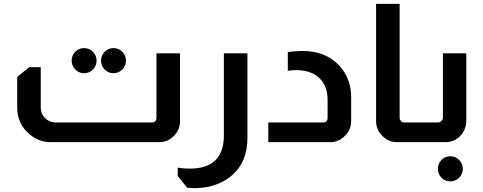

<svg xmlns="http://www.w3.org/2000/svg" viewBox="-20 -736 2503 994"><path d="M415 -487Q442 -487 461 -468Q480 -449 480 -422Q480 -395 461 -376Q442 -357 415 -357Q389 -357 370 -376Q351 -395 351 -422Q351 -449 370 -468Q389 -487 415 -487ZM568 -487Q594 -487 613 -468Q632 -449 632 -422Q632 -395 613 -376Q594 -357 568 -357Q541 -357 522 -376Q503 -395 503 -422Q503 -449 522 -468Q541 -487 568 -487ZM912 -460V-110Q912 -68 886 -39Q854 0 804 0H244Q179 0 132 -42Q69 -95 69 -180V-338L131 -388H191V-180Q191 -145 215 -123Q238 -102 268 -102H765Q790 -102 790 -127V-460Z M1261 -460V-24Q1261 100 1185 168Q1136 213 1059 231Q1023 238 984 238Q971 238 949 236L900 175V132Q932 137 962 137Q1139 137 1139 -35V-460Z M1470 -466Q1504 -472 1549 -472Q1664 -472 1735 -398Q1798 -331 1798 -232V-110Q1798 -63 1764 -31Q1733 0 1690 0H1369V-102H1651Q1676 -102 1676 -127V-220Q1676 -289 1634 -331Q1595 -370 1521 -373Q1487 -373 1470 -369Z M2049 -716V-127Q2049 -117 2055 -111Q2061 -102 2074 -102H2100V0H2035Q1994 0 1963 -29Q1927 -62 1927 -110V-716Z M2394 -460V-110Q2394 -71 2368 -38Q2335 0 2286 0H2093V-102H2247Q2258 -102 2266 -110Q2273 -117 2273 -127V-460ZM2311 73Q2338 73 2357 92Q2376 111 2376 138Q2376 165 2357 184Q2338 203 2311 203Q2284 203 2265.5 184Q2247 165 2247 138Q2247 111 2265.5 92Q2284 73 2311 73Z"/></svg>

Font: Almarai Bold
Style: Regular
Weight: 700
Designer: Boutros International 2019
Foundry: Created by Boutros International 2019
Version: Version 1.10